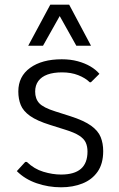

<svg xmlns="http://www.w3.org/2000/svg" viewBox="-20 -794 512 824"><path d="M242.2 9.8Q187.5 9.8 137.2 -7.6Q86.9 -24.9 52.2 -59.6L88.4 -99.1H95.2Q126.5 -68.8 166 -56.9Q205.6 -44.9 242.2 -44.9Q298.8 -44.9 327.1 -69.3Q355.5 -93.8 355.5 -143.6Q355.5 -165.5 348.1 -181.9Q340.8 -198.2 320.3 -211.7Q299.8 -225.1 260.3 -237.3L195.3 -257.8Q138.7 -275.4 109.1 -296.4Q79.6 -317.4 69.1 -343.3Q58.6 -369.1 58.6 -401.4Q58.6 -466.3 109.4 -502.9Q160.2 -539.6 245.1 -539.6Q282.7 -539.6 313.5 -531.2Q344.2 -522.9 367.9 -509Q391.6 -495.1 406.7 -477.1L370.1 -440.9H365.2Q346.2 -459.5 315.7 -471.4Q285.2 -483.4 246.1 -483.4Q209.5 -483.4 183.8 -474.1Q158.2 -464.8 144.5 -446.3Q130.9 -427.7 130.9 -400.9Q130.9 -370.1 148.4 -351.1Q166 -332 217.3 -315.9L281.7 -295.4Q340.8 -276.4 371.1 -254.4Q401.4 -232.4 412.1 -205.6Q422.9 -178.7 422.9 -145.5Q422.9 -91.3 398.9 -57.1Q375 -22.9 334 -6.6Q293 9.8 242.2 9.8ZM101.1 -597.7 195.8 -773.9H276.9L370.6 -597.7H307.6L236.3 -725.1L164.6 -597.7Z"/></svg>

Font: Comme Light
Style: Regular
Weight: 300
Version: Version 1.000;gftools[0.9.27]